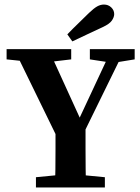

<svg xmlns="http://www.w3.org/2000/svg" viewBox="-20 -824 616 844"><path d="M138 0V-45L272 -58H306L441 -45V0ZM221 0Q223 -41 223.5 -81Q224 -121 224 -169Q224 -217 224 -281H356Q356 -217 356 -169.5Q356 -122 356.5 -82Q357 -42 358 0ZM241 -200 42 -608H193L345 -275L314 -272L471 -608H529L329 -200ZM9 -563V-608H293V-563L175 -549H142ZM375 -563V-608H572V-563L486 -549H467ZM276 -673Q300 -698 324.5 -721.5Q349 -745 371 -767Q393 -788 407.5 -796Q422 -804 437 -804Q456 -804 469 -791.5Q482 -779 482 -762Q482 -749 472 -734Q462 -719 432 -705Q398 -689 364.5 -673.5Q331 -658 298 -642Z"/></svg>

Font: Lisu Bosa Black
Style: Regular
Weight: 900
Designer: David Morse, Annie Olsen, Victor Gaultney, Frank Grießhammer (Latin)
Foundry: SIL International
Version: Version 2.000